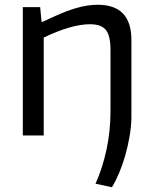

<svg xmlns="http://www.w3.org/2000/svg" viewBox="-20 -570 644 808"><path d="M382 203Q411 139 428 60.5Q445 -18 445 -101V-360Q445 -420 425.5 -444Q406 -468 359 -468Q281 -468 164 -412V0H76V-540H149L155 -478H159Q199 -497 231.5 -511Q264 -525 292 -533.5Q320 -542 344 -546Q368 -550 391 -550Q533 -550 533 -402V-72Q532 -34 525 6Q518 46 507 84.5Q496 123 481.5 157.5Q467 192 451 218Z"/></svg>

Font: Encode Sans Normal
Style: Regular
Weight: 400
Designer: Pablo Impallari, Andres Torresi
Foundry: Pablo Impallari, Andres Torresi
Version: Version 1.000; ttfautohint (v1.00) -l 8 -r 50 -G 200 -x 14 -